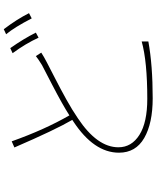

<svg xmlns="http://www.w3.org/2000/svg" viewBox="76 -904 847 1040"><g transform="rotate(-90 500.0 -384.5)"><path d="M715.8 -614.3 734.4 -585Q711.9 -570.3 681.6 -554.7Q667 -546.9 601.1 -513.2Q535.2 -479.5 480 -448.7Q424.8 -418 378.9 -386.7Q221.7 -282.2 221.7 -167Q221.7 -95.7 289.1 -53.2Q356.4 -10.7 484.4 -10.7Q686.5 -10.7 794.9 -41V-4.9Q666 18.6 487.3 18.6Q351.6 18.6 272 -27.3Q192.4 -73.2 192.4 -164.1Q192.4 -299.8 361.3 -411.1L370.1 -417Q317.4 -506.8 220.7 -730.5L253.9 -745.1Q317.4 -566.4 394.5 -432.6Q454.1 -470.7 557.6 -524.4Q661.1 -578.1 667 -581.1Q700.2 -601.6 715.8 -614.3ZM731.4 -740.2 758.8 -752.9Q809.6 -680.7 842.8 -614.3L815.4 -599.6Q783.2 -669.9 731.4 -740.2ZM834 -775.4 861.3 -788.1Q916 -715.8 948.2 -651.4L919.9 -636.7Q872.1 -729.5 834 -775.4Z"/></g></svg>

Font: Gen Shin Gothic ExtraLight
Style: Regular
Weight: 100
Designer: [Source Han Sans]
Ryoko NISHIZUKA  (kana & ideographs); Paul D. Hunt (Latin, Greek & Cyrillic); Wenlong ZHANG  (bopomofo
Version: Version 1.002.20150607